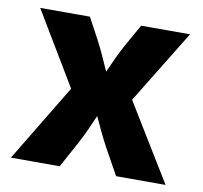

<svg xmlns="http://www.w3.org/2000/svg" viewBox="-66 -617 726 687"><g transform="rotate(10 297.0 -273.0)"><path d="M16.1 0H193.4L245.1 -94.7C263.7 -129.4 279.3 -165 294.4 -200.2C310.5 -165 327.1 -129.4 345.7 -94.7L398.4 0H578.1L407.2 -279.3L570.8 -545.9H393.1L349.1 -467.8C330.1 -433.6 314 -397.5 298.3 -362.3C282.7 -397.5 267.1 -433.1 249 -467.8L207 -545.9H26.4L185.5 -280.3Z"/></g></svg>

Font: Inter ExtraBold
Style: Regular
Weight: 800
Designer: Rasmus Andersson
Foundry: rsms
Version: Version 4.001;git-9221beed3